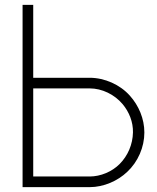

<svg xmlns="http://www.w3.org/2000/svg" viewBox="-20 -770 645 790"><path d="M514.6 -376C474 -421.9 410.4 -450 349 -450H116.7V-750H72.9V0H349C407.3 0 464.6 -26 503.1 -62.5C547.9 -104.2 574 -164.6 574 -225C574 -281.2 551 -335.4 514.6 -376ZM471.9 -94.8C440.6 -63.5 393.8 -43.8 349 -43.8H116.7V-406.3H349C400 -406.3 451 -381.2 484.4 -341.7C511.5 -309.4 528.1 -267.7 527.1 -225C526 -176 506.3 -129.2 471.9 -94.8Z"/></svg>

Font: Manrope Thin
Style: Regular
Weight: 100
Width: 4
Designer: Michael Sharanda
Foundry: Michael Sharanda
Version: Version 2.000;PS 002.000;hotconv 1.0.88;makeotf.lib2.5.64775